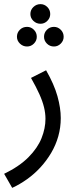

<svg xmlns="http://www.w3.org/2000/svg" viewBox="-46 -679 368 929"><path d="M13 230 -26 162Q48 126 92 81.5Q136 37 155 -10.5Q174 -58 174 -104Q174 -131 167 -160Q160 -189 144.5 -223.5Q129 -258 104 -302L177 -339Q216 -271 232 -213.5Q248 -156 248 -108Q248 -62 236 -19.5Q224 23 201.5 61Q179 99 149.5 131Q120 163 85 188Q50 213 13 230ZM150 -564Q130 -564 115.5 -578Q101 -592 101 -611Q101 -631 115.5 -645Q130 -659 150 -659Q169 -659 183 -645Q197 -631 197 -611Q197 -592 183 -578Q169 -564 150 -564ZM85 -454Q65 -454 50.5 -468Q36 -482 36 -501Q36 -521 50 -535Q64 -549 85 -549Q104 -549 118 -535Q132 -521 132 -501Q132 -482 118 -468Q104 -454 85 -454ZM215 -454Q195 -454 181 -468Q167 -482 167 -501Q167 -521 181 -535Q195 -549 215 -549Q234 -549 248 -535Q262 -521 262 -501Q262 -482 248 -468Q234 -454 215 -454Z"/></svg>

Font: Noto Sans Arabic Condensed
Style: Regular
Weight: 400
Width: 3
Designer: Monotype Design Team, Nadine Chahine, Nizar Qandah and Khaled Hosny
Foundry: Monotype Imaging Inc.
Version: Version 2.012